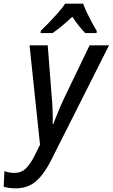

<svg xmlns="http://www.w3.org/2000/svg" viewBox="-107 -786 614 1046"><path d="M-22 240Q-44 240 -59.5 237.5Q-75 235 -87 231L-83 147Q-70 151 -56.5 153.5Q-43 156 -28 156Q9 156 33.5 132Q58 108 80 65L111 2L54 -539H153L174 -269Q178 -230 179.5 -185Q181 -140 180 -110H183Q190 -127 200 -152.5Q210 -178 221 -204Q232 -230 242 -250L381 -539H487L170 90Q133 163 89 201.5Q45 240 -22 240ZM115 -618Q135 -637 160 -663Q185 -689 209 -716Q233 -743 248 -766H346Q354 -743 367 -716Q380 -689 394 -663Q408 -637 420 -618L419 -606H357Q341 -622 322.5 -645.5Q304 -669 287 -695Q259 -668 231.5 -645.5Q204 -623 180 -606H114Z"/></svg>

Font: Noto Sans SemiCondensed Medium
Style: Italic
Weight: 500
Width: 4
Italic angle: -12°
Designer: Monotype Design Team
Foundry: Monotype Imaging Inc.
Version: Version 2.013; ttfautohint (v1.8.4.7-5d5b)